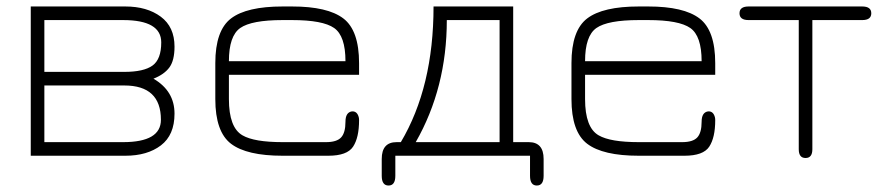

<svg xmlns="http://www.w3.org/2000/svg" viewBox="-20 -481 2726 593"><path d="M75 0V-461H367Q434 -461 476.5 -429.5Q519 -398 519 -337Q519 -294 503 -272.5Q487 -251 454 -238Q519 -200 519 -130Q519 -64 477 -32Q435 0 367 0ZM117 -419V-259H364Q424 -259 451 -278.5Q478 -298 478 -350Q478 -419 360 -419ZM117 -217V-42H360Q477 -42 477 -111Q477 -217 364 -217Z M1089 -286V-250H687V-175Q687 -87 729 -63Q765 -42 853 -42H987Q1020 -42 1033.5 -56.5Q1047 -71 1047 -105Q1047 -134 1067 -137Q1083 -138 1088 -119Q1089 -115 1089 -110Q1089 -56 1070.5 -28Q1052 0 994 0H853Q742 0 693.5 -37Q645 -74 645 -175V-286Q645 -387 693.5 -424Q742 -461 853 -461H882Q992 -461 1040.5 -424Q1089 -387 1089 -286ZM882 -419H853Q757 -419 722 -394.5Q687 -370 687 -292H1047Q1047 -370 1012 -394.5Q977 -419 882 -419Z M1201 0V62Q1201 92 1180 92Q1159 92 1159 62V10Q1159 -42 1205 -42H1218Q1319 -212 1319 -461H1565V-42H1613Q1659 -42 1659 10V62Q1659 92 1638 92Q1617 92 1617 62V0ZM1523 -42V-419H1360Q1360 -210 1264 -42Z M2189 -286V-250H1787V-175Q1787 -87 1829 -63Q1865 -42 1953 -42H2087Q2120 -42 2133.5 -56.5Q2147 -71 2147 -105Q2147 -134 2167 -137Q2183 -138 2188 -119Q2189 -115 2189 -110Q2189 -56 2170.5 -28Q2152 0 2094 0H1953Q1842 0 1793.5 -37Q1745 -74 1745 -175V-286Q1745 -387 1793.5 -424Q1842 -461 1953 -461H1982Q2092 -461 2140.5 -424Q2189 -387 2189 -286ZM1982 -419H1953Q1857 -419 1822 -394.5Q1787 -370 1787 -292H2147Q2147 -370 2112 -394.5Q2077 -419 1982 -419Z M2292 -461H2643Q2671 -461 2671 -440Q2671 -419 2643 -419H2489V-20Q2489 7 2468 7Q2447 7 2447 -20V-419H2292Q2264 -419 2264 -440Q2264 -461 2292 -461Z"/></svg>

Font: Jura Light
Style: Regular
Weight: 300
Designer: Daniel Johnson, Alexei Vanyashin
Foundry: Daniel Johnson
Version: Version 5.103